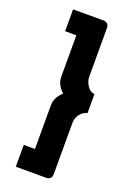

<svg xmlns="http://www.w3.org/2000/svg" viewBox="-148 -797 613 884"><g transform="rotate(20 158.5 -354.5)"><path d="M50 -633V-740H203Q208 -740 217 -734.5Q226 -729 226 -710V-473Q226 -462 230 -451Q234 -440 240.5 -430Q247 -420 256 -414Q265 -408 276 -408V-314Q256 -310 241 -291.5Q226 -273 226 -247V1Q226 19 217.5 25Q209 31 203 31H50V-76H105V-291Q105 -311 114.5 -328.5Q124 -346 140 -360Q124 -374 114.5 -391.5Q105 -409 105 -429V-633Z"/></g></svg>

Font: IngvarSans
Style: Bold
Weight: 700
Version: Version 3.000